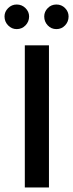

<svg xmlns="http://www.w3.org/2000/svg" viewBox="-34 -831 324 851"><path d="M183 -630V0H76V-630ZM-14 -758Q-14 -779 2 -795Q18 -811 40 -811Q63 -811 79 -795Q95 -779 95 -758Q95 -735 79 -718.5Q63 -702 40 -702Q18 -702 2 -718.5Q-14 -735 -14 -758ZM162 -758Q162 -779 177.5 -795Q193 -811 216 -811Q239 -811 254.5 -795Q270 -779 270 -758Q270 -735 254.5 -718.5Q239 -702 216 -702Q193 -702 177.5 -718.5Q162 -735 162 -758Z"/></svg>

Font: Ek Mukta Medium
Style: Regular
Weight: 500
Designer: Girish Dalvi and Yashodeep Gholap
Foundry: Ek Type
Version: Version 2.538;PS 1.002;hotconv 16.6.51;makeotf.lib2.5.65220;